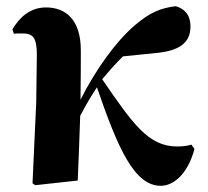

<svg xmlns="http://www.w3.org/2000/svg" viewBox="-20 -583 671 620"><path d="M598 -116C589 -113 574 -110 552 -110C458 -110 408 -185 310 -327C333 -355 355 -379 377 -401L486 -412C555 -419 595 -442 595 -497C595 -538 573 -556 547 -563C500 -557 465 -544 415 -501C353 -448 287 -355 240 -261C241 -308 241 -406 241 -420C241 -519 193 -559 128 -559C77 -559 42 -526 20 -488L25 -474C29 -475 49 -475 53 -475C86 -475 99 -462 99 -406L97 -253L85 9L94 15L231 0C232 -15 237 -149 239 -209C258 -245 273 -271 293 -301C361 -103 414 17 499 17C540 17 586 -20 608 -102Z"/></svg>

Font: Noto Serif TC Black
Style: Regular
Weight: 900
Version: Version 1.001;PS 1.001;hotconv 16.6.54;makeotf.lib2.5.65590